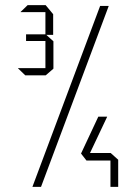

<svg xmlns="http://www.w3.org/2000/svg" viewBox="-20 -724 530 744"><path d="M78 -432 50 -459V-460H156V-432ZM81 -565V-591H156V-565ZM60 -677V-678L87 -704H156V-677ZM156 -589V-704H157L186 -669V-589ZM156 -432V-591H157L187 -564V-458L157 -432ZM106 0V-1L368 -701H401V-700L139 0ZM315 -102 317 -131H408V-102ZM315 -102 294 -129 361 -272H395V-271ZM408 0V-131H409L438 -105V0Z"/></svg>

Font: Foldit ExtraLight
Style: Regular
Weight: 250
Version: Version 1.003